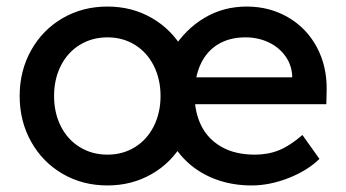

<svg xmlns="http://www.w3.org/2000/svg" viewBox="-20 -556 1057 586"><path d="M40 -263Q40 -340 75 -402.5Q110 -465 171 -500.5Q232 -536 308 -536Q383 -536 443.5 -501Q504 -466 539 -405H507Q546 -467 604 -501.5Q662 -536 733 -536Q803 -536 859.5 -503Q916 -470 947 -412Q978 -354 977 -282L976 -238H558L562 -320H917L872 -275V-318Q872 -354 852.5 -382.5Q833 -411 800.5 -426.5Q768 -442 729 -442Q681 -442 646 -421Q611 -400 592.5 -360.5Q574 -321 574 -266Q574 -213 594.5 -172Q615 -131 656.5 -107.5Q698 -84 758 -84Q798 -84 831.5 -97.5Q865 -111 903 -144L955 -71Q918 -35 860.5 -12.5Q803 10 748 10Q694 10 647.5 -5.5Q601 -21 565 -50Q529 -79 506 -119L538 -120Q503 -59 442.5 -24.5Q382 10 308 10Q232 10 171 -25.5Q110 -61 75 -123.5Q40 -186 40 -263ZM470 -263Q470 -314 449.5 -355Q429 -396 392 -419Q355 -442 308 -442Q261 -442 223.5 -419Q186 -396 165.5 -355Q145 -314 145 -263Q145 -212 165.5 -171Q186 -130 223.5 -107Q261 -84 308 -84Q355 -84 392 -107Q429 -130 449.5 -171Q470 -212 470 -263Z"/></svg>

Font: Easer Grotesk Variable
Style: Regular
Weight: 400
Designer: Boardeaser, Bonnie Shaver-Troup, Thomas Jockin
Foundry: Lexend
Version: Version 1.001;Glyphs 3.1.2 (3151)